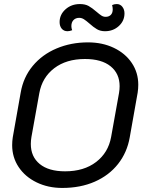

<svg xmlns="http://www.w3.org/2000/svg" viewBox="-20 -918 707 947"><path d="M40 -202Q40 -222 43 -241L82 -461Q95 -537 141.5 -593Q188 -649 259 -679Q330 -709 414 -709Q485 -709 541.5 -682Q598 -655 630 -607.5Q662 -560 662 -500Q662 -481 659 -461L620 -241Q607 -166 562.5 -109.5Q518 -53 447.5 -22Q377 9 287 9Q217 9 160.5 -18.5Q104 -46 72 -94Q40 -142 40 -202ZM528 -242 567 -459Q570 -477 570 -493Q570 -555 525.5 -591Q481 -627 399 -627Q307 -627 247.5 -581.5Q188 -536 174 -459L135 -242Q132 -224 132 -208Q132 -145 176 -109Q220 -73 301 -73Q394 -73 454 -119Q514 -165 528 -242ZM274 -809Q274 -846 303 -872Q332 -898 374 -898Q400 -898 417 -888.5Q434 -879 456 -860Q471 -847 480.5 -841Q490 -835 501 -835Q517 -835 526.5 -844.5Q536 -854 536 -872Q536 -881 533 -893Q543 -898 556 -898Q573 -898 583.5 -884.5Q594 -871 594 -852Q594 -815 566 -789.5Q538 -764 498 -764Q475 -764 458 -774Q441 -784 421 -802Q405 -816 394 -823Q383 -830 371 -830Q353 -830 342.5 -819Q332 -808 332 -789Q332 -779 336 -769Q323 -764 313 -764Q295 -764 284.5 -776.5Q274 -789 274 -809Z"/></svg>

Font: K2D
Style: Italic
Weight: 400
Italic angle: -10°
Designer: Katatrad Aksorn Co.,Ltd.
Foundry: Cadson Demak Co.,Ltd.
Version: Version 1.000; ttfautohint (v1.6)